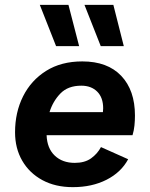

<svg xmlns="http://www.w3.org/2000/svg" viewBox="-20 -762 618 791"><path d="M280 9Q208 9 154.5 -20Q101 -49 71.5 -100Q42 -151 42 -217Q42 -299 75 -365Q108 -431 170 -470Q232 -509 319 -509Q423 -509 479.5 -449.5Q536 -390 536 -286Q536 -266 534 -245.5Q532 -225 526 -205H172Q174 -151 205.5 -121Q237 -91 288 -91Q329 -91 355 -109.5Q381 -128 396 -156L508 -106Q479 -52 419 -21.5Q359 9 280 9ZM315 -409Q260 -409 229 -377Q198 -345 184 -300H404Q405 -307 405 -316Q405 -360 380.5 -384.5Q356 -409 315 -409ZM262 -742 306 -572H211L144 -742ZM447 -742 490 -572H395L328 -742Z"/></svg>

Font: Work Sans SemiBold
Style: Italic
Weight: 600
Italic angle: -13°
Designer: Wei Huang
Foundry: Wei Huang
Version: Version 2.012; ttfautohint (v1.8.3)